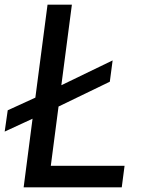

<svg xmlns="http://www.w3.org/2000/svg" viewBox="-23 -800 604 820"><path d="M497 0H78L116 -293L-3 -238L10 -329L128 -383L180 -780H284L239 -436L458 -542L446 -451L227 -345L194 -92H509Z"/></svg>

Font: Tanohe Sans Medium
Style: Italic
Weight: 500
Designer: Village Type and Design LLC & Cristiano Sobral
Foundry: Cooper Hewitt Smithsonian Design Museum
Version: Version 1.00;September 29, 2021;FontCreator 13.0.0.2655 64-b